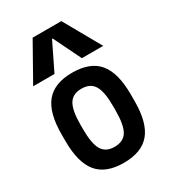

<svg xmlns="http://www.w3.org/2000/svg" viewBox="-194 -889 888 997"><g transform="rotate(-30 250.0 -390.0)"><path d="M250 10Q143 10 93 -50.5Q43 -111 43 -240V-280Q43 -409 93 -469.5Q143 -530 250 -530Q358 -530 408 -469.5Q458 -409 458 -280V-240Q458 -111 408 -50.5Q358 10 250 10ZM250 -86Q303 -86 325.5 -123Q348 -160 348 -248V-273Q348 -360 325.5 -397Q303 -434 250 -434Q198 -434 175.5 -397Q153 -360 153 -273V-248Q153 -160 175.5 -123Q198 -86 250 -86ZM40 -570 164 -790H336L460 -570H332L252 -734H248L168 -570Z"/></g></svg>

Font: M PLUS 1 Code Medium
Style: Regular
Weight: 500
Designer: Coji Morishita
Foundry: UNDERFOREST DESIGN
Version: Version 1.002